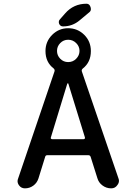

<svg xmlns="http://www.w3.org/2000/svg" viewBox="-20 -1111 714 1041"><path d="M392.6 -792Q411.1 -810.5 411.1 -835Q411.1 -859.4 393.1 -877.4Q375 -895.5 349.6 -895.5Q324.2 -895.5 306.6 -877.4Q289.1 -859.4 289.1 -835Q289.1 -810.5 306.6 -792.5Q324.2 -774.4 349.6 -774.4Q375 -774.4 392.6 -792ZM236.3 -269.5Q226.6 -269.5 224.6 -259.8L188.5 -143.6Q180.7 -119.1 160.6 -104.5Q140.6 -89.8 115.2 -89.8Q94.7 -89.8 83 -106.4Q75.2 -117.2 75.2 -128.9Q75.2 -135.7 78.1 -142.6L275.4 -723.6Q278.3 -732.4 271.5 -739.3Q226.6 -773.4 226.6 -834Q226.6 -885.7 262.7 -921.9Q298.8 -958 349.6 -958Q400.4 -958 436.5 -922.4Q472.7 -886.7 472.7 -834Q472.7 -773.4 428.7 -739.3Q420.9 -732.4 423.8 -723.6L622.1 -144.5Q625 -137.7 625 -130.9Q625 -118.2 616.2 -107.4Q604.5 -89.8 583 -89.8Q556.6 -89.8 535.6 -105.5Q514.6 -121.1 507.8 -145.5L471.7 -259.8Q468.8 -269.5 459 -269.5ZM255.9 -366.2Q253.9 -362.3 256.3 -359.4Q258.8 -356.4 262.7 -356.4H433.6Q437.5 -356.4 439.5 -359.4Q441.4 -362.3 440.4 -366.2L350.6 -657.2Q350.6 -659.2 348.1 -659.2Q345.7 -659.2 344.7 -657.2ZM333 -1038.1Q378.9 -1090.8 449.2 -1090.8Q464.8 -1090.8 470.7 -1073.2Q472.7 -1067.4 472.7 -1061.5Q472.7 -1051.8 465.8 -1045.9L412.1 -1001Q373 -967.8 321.3 -967.8Q307.6 -967.8 300.8 -981.4Q298.8 -987.3 298.8 -992.2Q298.8 -1000 304.7 -1005.9Z"/></svg>

Font: Gen Jyuu GothicX Medium
Style: Regular
Weight: 500
Designer: Ryoko NISHIZUKA (kana &amp; ideographs); Paul D. Hunt (Latin, Greek &amp; Cyrillic); Wenlong ZHANG (bopomofo); Sandoll C
Version: Version 1.058.20140828